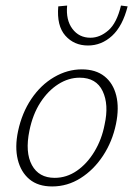

<svg xmlns="http://www.w3.org/2000/svg" viewBox="-20 -666 483 692"><path d="M168 6Q117 6 86 -20Q55 -46 44 -91Q33 -136 45 -193Q59 -259 93 -309.5Q127 -360 175 -388Q223 -416 275 -416Q325 -416 356.5 -391Q388 -366 399 -321.5Q410 -277 398 -219Q385 -156 351.5 -105Q318 -54 270.5 -24Q223 6 168 6ZM177 -25Q220 -25 257 -50.5Q294 -76 320.5 -120Q347 -164 357 -217Q373 -289 350 -337.5Q327 -386 267 -386Q227 -386 190 -362.5Q153 -339 125.5 -296.5Q98 -254 86 -195Q70 -117 95 -71Q120 -25 177 -25ZM297 -502Q247 -502 215.5 -537.5Q184 -573 190 -643L222 -646Q217 -594 241 -562Q265 -530 306 -530Q340 -530 370.5 -556.5Q401 -583 416 -646L440 -643Q422 -572 384 -537Q346 -502 297 -502Z"/></svg>

Font: Ysabeau Office ExtraLight
Style: Italic
Weight: 250
Italic angle: -12°
Designer: Christian Thalmann (Catharsis Fonts)
Version: Version 2.001;gftools[0.9.30]; featfreeze: tnum,lnum,ss02